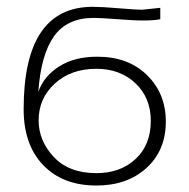

<svg xmlns="http://www.w3.org/2000/svg" viewBox="-20 -538 566 575"><path d="M50.8 -210.9Q50.8 -517.6 257.8 -517.6Q284.2 -517.6 336.4 -513.2Q388.7 -508.8 405.3 -508.8Q407.2 -508.8 460 -514.6V-480.5Q444.3 -476.6 403.3 -476.6Q383.8 -476.6 332 -480.5Q280.3 -484.4 260.7 -484.4Q180.7 -484.4 141.6 -429.2Q102.5 -374 94.7 -262.7Q110.4 -308.6 156.2 -338.4Q202.1 -368.2 271.5 -368.2Q364.3 -368.2 420.4 -313Q476.6 -257.8 476.6 -173.8Q476.6 -87.9 418.9 -35.2Q361.3 17.6 268.6 17.6Q168 17.6 109.4 -43.5Q50.8 -104.5 50.8 -210.9ZM95.7 -177.7Q95.7 -116.2 141.1 -67.9Q186.5 -19.5 268.6 -19.5Q340.8 -19.5 386.2 -62Q431.6 -104.5 431.6 -175.8Q431.6 -245.1 385.7 -288.6Q339.8 -332 268.6 -332Q192.4 -332 144 -287.6Q95.7 -243.2 95.7 -177.7Z"/></svg>

Font: Gothic A1 ExtraLight
Style: Regular
Weight: 275
Designer: HanYang I&C Co.,Ltd.
Foundry: HanYang I&C Co.,Ltd.
Version: Version 2.50